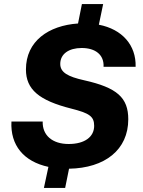

<svg xmlns="http://www.w3.org/2000/svg" viewBox="-20 -835 699 940"><path d="M195 85H299L318 -9C494 -12 608 -102 608 -251C608 -357 553 -406 392 -442C311 -460 275 -481 275 -522C275 -571 317 -600 380 -600C448 -600 490 -566 487 -508H644C647 -614 578 -692 464 -714L485 -815H381L362 -720C218 -710 107 -634 107 -495C107 -397 171 -343 330 -303C416 -281 441 -266 441 -219C441 -165 395 -130 316 -130C237 -130 187 -172 189 -240H36C30 -124 96 -44 217 -18Z"/></svg>

Font: Mona Sans
Style: Bold Italic
Weight: 700
Italic angle: -11.7°
Designer: Deni Anggara
Foundry: GitHub
Version: Version 2.000;Glyphs 3.2.3 (3260)